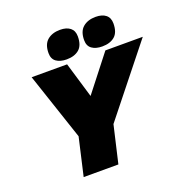

<svg xmlns="http://www.w3.org/2000/svg" viewBox="-158 -1067 1167 1211"><g transform="rotate(-20 425.5 -462.0)"><path d="M198 0 256 -253 105 -704H343L414 -466L600 -704H851L489 -250L431 0ZM591 -734Q548 -734 522 -752.5Q496 -771 496 -810Q496 -869 528.5 -896.5Q561 -924 614 -924Q657 -924 681.5 -904.5Q706 -885 706 -847Q706 -787 675 -760.5Q644 -734 591 -734ZM352 -734Q309 -734 283 -752.5Q257 -771 257 -810Q257 -869 289.5 -896.5Q322 -924 375 -924Q418 -924 442.5 -904.5Q467 -885 467 -847Q467 -787 436 -760.5Q405 -734 352 -734Z"/></g></svg>

Font: Prodigy Sans Black
Style: Italic
Weight: 900
Italic angle: -13°
Designer: Wei Huang
Foundry: Wei Huang
Version: Version 1.003; ttfautohint (v1.8.3)